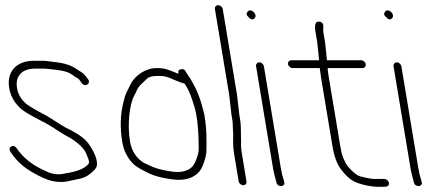

<svg xmlns="http://www.w3.org/2000/svg" viewBox="-20 -714 1689 736"><path d="M15.2 -377C19.8 -349.4 32.1 -325.4 52.2 -305C65.8 -289.2 100.8 -269.2 149.6 -245C178.3 -229.9 200.1 -213.1 234.1 -193.3C258.6 -181.5 298.5 -154.2 310.4 -125.6C316.7 -110.5 320.1 -101.5 320.6 -98.5C321.1 -95.5 321.3 -92.3 321.2 -89C309.7 -69.4 276.3 -56.1 228.6 -49C204.4 -42.7 180.2 -45.7 155.9 -58C106.7 -79 68.8 -108.3 43.7 -146C31.8 -163.8 7.9 -150.1 20 -132C49.4 -87.9 81 -64.1 132.5 -38.3C154.5 -27.3 172.8 -20.6 190.9 -18.2C229.8 -13.1 240.2 -20.2 276.5 -26.9C297.2 -30.2 314.3 -37.7 327.7 -49.4C346.6 -66 354.9 -72.9 350.8 -97.5C346.9 -120.8 328 -153.9 313.5 -170.6C294.4 -192.7 257.3 -213.1 231.5 -225C209.2 -237.5 179.5 -258.4 155.5 -272C112.7 -294.5 82.3 -311.5 73.2 -323C58.1 -337.5 48.8 -355.5 45.2 -377C37.4 -424 66.3 -451 113.7 -451H148.1C152.9 -451 157.7 -450.7 162.7 -450C188.6 -446.5 233.3 -445.4 256.1 -428C265.7 -420.7 273.4 -415.7 279.2 -413C281.4 -411.7 283.9 -409 286.5 -405L293 -396C305.3 -377.6 330 -393.9 317.7 -410L310 -420C298.7 -435.2 289.7 -438.5 275.4 -448C245.6 -469.5 213.1 -473.7 175.2 -478L159.7 -480C154.5 -480.7 149 -481 143.1 -481H108.7C46.1 -481 4.5 -441.5 15.2 -377Z M687.4 -394C688.4 -392 692.2 -385.6 698.9 -374.8C705.5 -364 714.3 -340.8 725.1 -305.1C736 -269.5 741.5 -215.6 741.8 -143.5C741.8 -129.8 736.9 -112 727 -90C712.8 -59.8 677.6 -48.9 631 -57.5C593.9 -64.3 580.6 -65.5 531 -90C502 -108.2 484.4 -135.8 478.2 -172.7C468 -234.3 475.9 -312.9 493.9 -346C498.2 -354 502.5 -363 506.9 -373C517.5 -391.2 528.9 -397.1 542.5 -411.5C549.5 -419.2 563.6 -423 585 -423C608.6 -423 616 -422.2 646.5 -408.5C667 -399.5 680.6 -394.7 687.4 -394ZM664.2 -431C659.9 -433 654.2 -435.3 647.1 -438C622.5 -447.2 613 -453 580 -453C538 -453 496.5 -424.3 480.1 -390L465.8 -361.5C461.3 -352.5 457.3 -340.3 453.9 -325C441.2 -276.8 439.5 -225.4 448.5 -171C454.4 -135.8 469.1 -106.8 492.5 -84C501.4 -75.4 522.2 -63.3 554.9 -47.8C567.9 -41.7 586.5 -36.4 606.9 -32L632.8 -27.5C691.2 -17.6 736.4 -33.4 755.5 -75C766.1 -101.1 771.4 -121.6 771.4 -136.5C771.6 -180.6 773.4 -213.5 763.2 -275C751.9 -325 736.8 -366 717.7 -398C712.8 -406.2 709.8 -413.8 704.1 -420L691.7 -440C687.2 -449 679.5 -451.4 668.6 -447C663.6 -445 662.1 -439.7 664.2 -431Z M924.8 -19 905.9 -132.9C901.9 -156.6 905.5 -165.7 903.5 -195L903.5 -213C902.7 -225.8 903.2 -239.2 900.9 -253L897.4 -274L888.5 -351L833.9 -679C832.5 -687.8 824.9 -694 816.4 -694C808 -694 802.5 -687.8 803.9 -679L858.5 -351L867.2 -275L870.7 -254C872.9 -241 872 -229.5 872.9 -217L874 -198C873 -179 873.3 -148.1 876.9 -127L894.8 -19C896.2 -10.8 904.5 -4 912.8 -4C921.2 -4 926.2 -10.8 924.8 -19Z M961.6 -460 1026.5 -70C1027.9 -61.3 1029.9 -52.4 1032.2 -43.2L1040 -13C1046.4 6.1 1075.6 1.7 1069.3 -17L1066.7 -27C1063 -37 1059.6 -51.3 1056.5 -70L991.6 -460C990.2 -467.9 982 -475 974.1 -475C966.1 -475 960.2 -467.9 961.6 -460ZM929.4 -669.7C923.4 -662.6 924.3 -655.7 932.1 -649C941.9 -638.3 949.9 -636.8 956.3 -644.5C969 -659.7 941.4 -684.2 929.4 -669.7Z M1470.8 -13C1469.5 -20.9 1461.3 -28 1453.3 -28H1442.3H1414.9C1403.9 -28 1385.2 -31.5 1358.7 -38.6C1343.3 -42.7 1311.8 -74.5 1305.3 -88.3C1294.8 -110.5 1290.8 -115.6 1284.4 -154L1239.4 -424C1236.8 -439.3 1235.9 -449 1236.6 -453H1369.6C1377.5 -453 1383.4 -460.1 1382.1 -468C1380.7 -475.9 1372.5 -483 1364.6 -483H1232.6C1233.1 -483.7 1233.3 -484.7 1233.1 -486L1226.2 -551L1219.2 -593C1217.2 -605.5 1226.2 -627.5 1204.9 -631C1189.8 -633.4 1184.6 -620.8 1189.2 -593L1196.2 -551L1202.7 -488C1203.2 -485.3 1203.1 -483.7 1202.6 -483H1096.6C1088.6 -483 1082.7 -475.9 1084.1 -468C1085.4 -460.1 1093.6 -453 1101.6 -453H1206.6C1206 -452.3 1205.8 -451.5 1206 -450.5L1210.9 -415L1254.4 -154C1261 -114 1272.3 -83.8 1288.1 -63.5C1304 -43.1 1318.8 -28.9 1332.7 -20.8C1353.1 -8.8 1399.5 2 1427.1 2H1453.1C1465.2 2 1472.6 -2.6 1470.8 -13Z M1488.6 -460 1553.5 -70C1554.9 -61.3 1556.9 -52.4 1559.2 -43.2L1567 -13C1573.4 6.1 1602.6 1.7 1596.3 -17L1593.7 -27C1590 -37 1586.6 -51.3 1583.5 -70L1518.6 -460C1517.2 -467.9 1509 -475 1501.1 -475C1493.1 -475 1487.2 -467.9 1488.6 -460ZM1456.4 -669.7C1450.4 -662.6 1451.3 -655.7 1459.1 -649C1468.9 -638.3 1476.9 -636.8 1483.3 -644.5C1496 -659.7 1468.4 -684.2 1456.4 -669.7Z"/></svg>

Font: MewTooHand
Style: CondLta
Weight: 400
Designer: Mew Too, Robert Jablonski
Version: Version 0.77